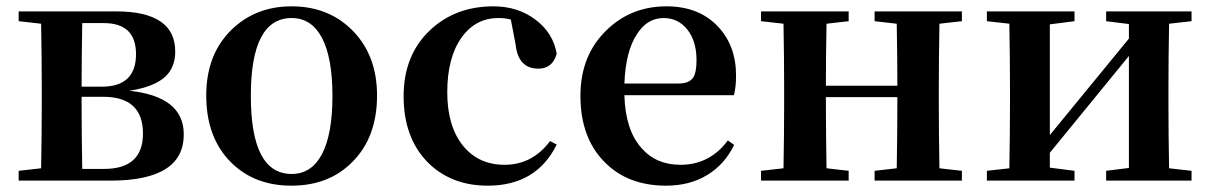

<svg xmlns="http://www.w3.org/2000/svg" viewBox="-20 -571 3827 607"><path d="M39 0V-31L110 -39Q112 -153 112 -235V-300Q112 -382 110 -496L39 -504V-535H347Q534 -535 534 -408Q534 -360 505 -331Q471 -297 389 -284Q561 -266 561 -146Q561 0 330 0ZM240 -37H309Q432 -37 432 -149Q432 -265 306 -265H238V-235Q238 -151 240 -37ZM238 -297H302Q410 -297 410 -400Q410 -498 308 -498H240Q238 -390 238 -297Z M709 -59Q632 -137 632 -269Q632 -399 712 -477Q788 -551 902 -551Q1016 -551 1091 -478Q1172 -399 1172 -269Q1172 -137 1094 -59Q1020 16 901.5 16Q783 16 709 -59ZM902 -21Q964 -21 997 -82Q1031 -145 1031 -267.5Q1031 -390 997 -453Q964 -514 902 -514Q773 -514 773 -268Q773 -21 902 -21Z M1522 16Q1406 16 1332 -58Q1256 -136 1256 -266.5Q1256 -397 1340 -476Q1420 -551 1540 -551Q1618 -551 1674 -508Q1729 -466 1740 -401Q1727 -354 1682 -354Q1618 -354 1610 -431L1595 -509Q1579 -514 1556 -514Q1483 -514 1439 -452Q1394 -389 1394 -279Q1394 -172 1444 -110Q1493 -50 1575 -50Q1663 -50 1719 -125L1740 -114Q1676 16 1522 16Z M2086 16Q1965 16 1892 -58Q1815 -135 1815 -268Q1815 -397 1899 -477Q1976 -551 2087 -551Q2188 -551 2248 -489Q2307 -428 2307 -332Q2307 -294 2300 -270H1954Q1957 -160 2008 -103Q2054 -50 2131 -50Q2224 -50 2281 -127L2301 -113Q2271 -51 2215.5 -17.5Q2160 16 2086 16ZM1954 -307H2125Q2158 -307 2171 -325Q2182 -341 2182 -381Q2182 -441 2153 -477.5Q2124 -514 2078 -514Q2027 -514 1995 -465Q1958 -411 1954 -307Z M2386 0V-31L2457 -39Q2459 -153 2459 -235V-300Q2459 -382 2457 -496L2386 -504V-535H2663V-504L2593 -496Q2591 -384 2591 -300H2817Q2817 -386 2815 -496L2745 -504V-535H3021V-504L2950 -496Q2948 -382 2948 -300V-235Q2948 -153 2950 -39L3021 -31V0H2745V-31L2815 -39Q2817 -153 2817 -264H2591Q2591 -153 2593 -39L2663 -31V0Z M3100 0V-31L3171 -39Q3173 -153 3173 -235V-300Q3173 -382 3171 -496L3100 -504V-535H3377V-504L3299 -494V-144L3549 -449V-495L3477 -504V-535H3747V-504L3676 -496Q3674 -382 3674 -300V-235Q3674 -153 3676 -39L3747 -31V0H3477V-31L3549 -40V-394L3299 -88V-41L3377 -31V0Z"/></svg>

Font: GenRyuMin TW B
Style: Regular
Weight: 700
Version: Version 1.501;PS 1;hotconv 16.6.51;makeotf.lib2.5.65220